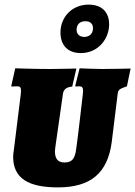

<svg xmlns="http://www.w3.org/2000/svg" viewBox="-20 -803 586 832"><path d="M330 -573C406 -573 453 -635 453 -698C453 -742 429 -783 364 -783C293 -783 242 -730 242 -662C242 -609 272 -573 330 -573ZM345 -643C331 -643 312 -650 312 -674C312 -695 324 -711 350 -711C371 -711 383 -700 383 -681C383 -650 359 -643 345 -643ZM220 -167 252 -391C254 -415 266 -425 293 -428L311 -506C311 -506 229 -504 198 -504C129 -504 46 -507 46 -507L29 -431L30 -428C30 -428 45 -429 53 -429C66 -429 71 -426 71 -409C71 -403 70 -396 69 -387L40 -153C38 -142 37 -132 37 -122C38 -32 100 9 231 9C373 9 446 -53 464 -186L490 -397C492 -413 497 -418 530 -429L546 -506C546 -506 475 -504 422 -504C393 -504 325 -507 325 -507L306 -431L309 -428C309 -428 317 -429 324 -429C335 -429 340 -424 340 -409C340 -403 339 -396 338 -387C338 -387 317 -203 310 -156C304 -113 291 -99 259 -99C231 -99 218 -115 218 -148C218 -151 219 -161 220 -167Z"/></svg>

Font: Alegreya SC Black
Style: Italic
Weight: 900
Italic angle: -7°
Designer: Juan Pablo del Peral
Foundry: Huerta Tipografica
Version: Version 2.007;PS 002.007;hotconv 1.0.88;makeotf.lib2.5.64775